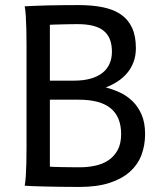

<svg xmlns="http://www.w3.org/2000/svg" viewBox="-20 -738 667 763"><path d="M85.4 -151.9V-558.1Q85.4 -592.3 84.7 -621.8Q84 -651.4 82.5 -674.8Q81.1 -698.2 78.1 -712.9Q94.2 -713.9 118.2 -714.8Q142.1 -715.8 170.7 -716.6Q199.2 -717.3 230.7 -717.5Q262.2 -717.8 293 -717.8Q347.2 -717.8 389.6 -709Q432.1 -700.2 460.9 -680.2Q489.7 -660.2 504.9 -627.4Q520 -594.7 520 -546.9Q520 -516.1 510.7 -491.5Q501.5 -466.8 485.1 -447.5Q468.8 -428.2 447 -414.1Q425.3 -399.9 400.4 -390.6Q428.7 -383.3 456.5 -370.4Q484.4 -357.4 506.6 -335.9Q528.8 -314.5 542.7 -282.5Q556.6 -250.5 556.6 -205.1Q556.6 -160.6 542.2 -122.3Q527.8 -84 496.3 -55.7Q464.8 -27.3 415.3 -11.2Q365.7 4.9 295.4 4.9Q258.3 4.9 223.4 4.4Q188.5 3.9 159.4 3.2Q130.4 2.4 109.1 1.7Q87.9 1 78.1 0Q81.1 -14.6 82.5 -37.6Q84 -60.5 84.7 -89.4Q85.4 -118.2 85.4 -151.9ZM178.2 -75.7Q185.1 -75.2 196.8 -74.7Q208.5 -74.2 224.1 -74Q239.7 -73.7 258.5 -73.5Q277.3 -73.2 297.9 -73.2Q329.1 -73.2 358.6 -79.6Q388.2 -85.9 410.9 -101.1Q433.6 -116.2 447.5 -141.6Q461.4 -167 461.4 -205.1Q461.4 -272.9 420.2 -307.4Q378.9 -341.8 293 -341.8H178.2ZM178.2 -417.5H273.4Q312.5 -417.5 341.1 -425.8Q369.6 -434.1 388.2 -449.2Q406.7 -464.4 415.8 -485.6Q424.8 -506.8 424.8 -532.2Q424.8 -559.6 417.2 -580.1Q409.7 -600.6 393.3 -614.5Q377 -628.4 350.8 -635.3Q324.7 -642.1 288.1 -642.1Q273.9 -642.1 257.8 -641.8Q241.7 -641.6 226.6 -641.1Q211.4 -640.6 198.7 -640.4Q186 -640.1 178.2 -639.6Z"/></svg>

Font: Andika Cyr
Style: Regular
Weight: 400
Designer: Victor Gaultney, Annie Olsen, Julie Remington, Don Collingsworth, Eric Hays, Becca Hirsbrunner
Foundry: SIL International
Version: Version 5.000